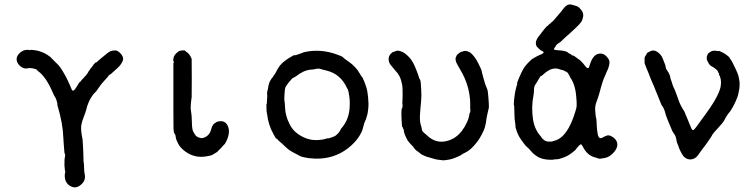

<svg xmlns="http://www.w3.org/2000/svg" viewBox="-20 -665 3322 846"><path d="M71 -435Q83 -444 95 -445Q107 -446 107.5 -445Q108 -444 111 -444Q114 -444 114.5 -445Q115 -446 122 -445Q165 -442 199 -416Q204 -413 204.5 -411.5Q205 -410 213.5 -402Q222 -394 226.5 -389Q231 -384 237.5 -378Q244 -372 257.5 -349.5Q271 -327 277.5 -312.5Q284 -298 288 -289.5Q292 -281 295 -273Q301 -255 316 -280Q331 -305 331.5 -304Q332 -303 334 -305Q336 -307 339 -311.5Q342 -316 343 -316Q344 -316 346.5 -319.5Q349 -323 355 -329Q361 -335 363.5 -339Q366 -343 368 -346Q370 -349 370 -350Q370 -351 373.5 -354.5Q377 -358 376 -359L392 -379L389 -377Q389 -377 396 -384.5Q403 -392 404 -392Q403 -391 401 -387Q404 -389 412 -396.5Q420 -404 420.5 -404Q421 -404 435 -416Q459 -437 468.5 -440Q478 -443 484.5 -442.5Q491 -442 491.5 -442.5Q492 -443 496.5 -441Q501 -439 509 -432Q527 -414 521 -397.5Q515 -381 497 -364.5Q479 -348 471.5 -341.5Q464 -335 462 -335Q460 -335 459 -332Q458 -329 441.5 -311.5Q425 -294 414 -277Q403 -260 397.5 -256Q392 -252 382 -236Q372 -220 369 -210Q363 -195 363 -193Q361 -183 355 -166Q344 -136 343 -133Q342 -130 340 -122Q336 -108 338 -87.5Q340 -67 342 -60.5Q344 -54 344.5 -40Q345 -26 345.5 -24.5Q346 -23 347 5Q348 33 348 40Q348 47 348 47Q348 47 349 51Q350 55 350.5 73Q351 91 353 102Q359 127 341 145Q318 168 294 157Q261 141 266 99Q267 97 267 96Q269 95 266 85L264 65Q263 37 267 22Q267 12 265.5 11.5Q264 11 264 9Q264 7 263 -3.5Q262 -14 261 -28Q260 -42 259 -59Q257 -120 234 -198Q232 -202 232.5 -202.5Q233 -203 233 -206.5Q233 -210 232.5 -210.5Q232 -211 231.5 -213Q231 -215 230.5 -218Q230 -221 228.5 -224.5Q227 -228 226 -231Q225 -234 224.5 -234Q224 -234 221.5 -239Q219 -244 218.5 -244Q218 -244 213 -256Q183 -327 146 -353Q144 -354 144 -355Q146 -358 133.5 -361.5Q121 -365 113 -365Q105 -365 101 -364Q89 -361 76.5 -368.5Q64 -376 58 -387Q44 -413 71 -435Z M784 -443Q796 -443 795.5 -442Q795 -441 798 -439Q815 -429 823 -409Q823 -409 823.5 -408.5Q824 -408 824.5 -404.5Q825 -401 825 -320.5Q825 -240 824.5 -236Q824 -232 823 -226.5Q822 -221 821 -208Q819 -189 822 -173Q825 -157 825.5 -126.5Q826 -96 831 -86Q836 -76 839.5 -72Q843 -68 842.5 -67.5Q842 -67 843.5 -65.5Q845 -64 846.5 -64Q848 -64 850 -62Q852 -60 861.5 -57.5Q871 -55 880 -59Q904 -68 911 -97Q914 -108 918.5 -114.5Q923 -121 924.5 -121Q926 -121 931.5 -125.5Q937 -130 949 -131Q969 -133 980 -117Q999 -87 977 -42Q971 -30 967 -27Q963 -24 957 -16Q953 -12 939 2V3Q937 5 930.5 8.5Q924 12 917 16.5Q910 21 889 24Q839 33 797 3Q775 -13 765 -32Q755 -51 754.5 -60.5Q754 -70 749.5 -75.5Q745 -81 744.5 -98Q744 -115 744 -177.5Q744 -240 744 -253V-388Q747 -388 746 -391Q745 -394 745 -395L744 -397Q742 -398 744.5 -409.5Q747 -421 757 -430.5Q767 -440 773.5 -441.5Q780 -443 784 -443Z M1197 -349 1199 -353Q1199 -354 1200.5 -356Q1202 -358 1201.5 -358Q1201 -358 1203.5 -361Q1206 -364 1205.5 -364.5Q1205 -365 1208.5 -369Q1212 -373 1211.5 -373.5Q1211 -374 1214 -377Q1230 -395 1253.5 -409.5Q1277 -424 1278 -422Q1279 -420 1288 -423.5Q1297 -427 1305 -429.5Q1313 -432 1315 -433Q1317 -434 1317 -434.5Q1317 -435 1324 -436Q1395 -451 1467 -424Q1487 -417 1489.5 -414Q1492 -411 1497.5 -407Q1503 -403 1505.5 -401Q1508 -399 1519 -391.5Q1530 -384 1542 -371.5Q1554 -359 1556.5 -354.5Q1559 -350 1560.5 -348Q1562 -346 1565.5 -340.5Q1569 -335 1570 -333Q1573 -328 1574 -327Q1575 -327 1576 -325Q1577 -323 1578.5 -321Q1580 -319 1586 -303.5Q1592 -288 1593.5 -282.5Q1595 -277 1597 -270Q1599 -263 1602 -235Q1605 -207 1602.5 -185.5Q1600 -164 1598.5 -160Q1597 -156 1595 -148Q1593 -140 1589 -132Q1585 -124 1582.5 -113Q1580 -102 1578.5 -98.5Q1577 -95 1576 -90Q1575 -85 1563 -65Q1544 -35 1511 -10Q1450 36 1369 34Q1348 33 1341.5 32Q1335 31 1322 28.5Q1309 26 1303 23Q1297 20 1295.5 19Q1294 18 1286 14Q1278 10 1276.5 9Q1275 8 1263 1.5Q1251 -5 1239.5 -16.5Q1228 -28 1222.5 -32.5Q1217 -37 1213 -40.5Q1209 -44 1208 -45Q1207 -46 1203.5 -50Q1200 -54 1198 -54Q1196 -54 1193 -60Q1190 -66 1185 -74Q1162 -115 1157 -162Q1156 -167 1155 -172Q1154 -177 1154 -197V-206Q1155 -206 1155.5 -207.5Q1156 -209 1156 -215Q1156 -221 1156.5 -224Q1157 -227 1157.5 -238.5Q1158 -250 1157 -250.5Q1156 -251 1157.5 -260Q1159 -269 1161 -276Q1164 -299 1171 -309.5Q1178 -320 1178 -321Q1179 -320 1181 -324Q1183 -328 1183.5 -328Q1184 -328 1185 -330Q1186 -332 1186.5 -332.5Q1187 -333 1188 -334.5Q1189 -336 1189.5 -336.5Q1190 -337 1192 -340Q1197 -348 1197 -349ZM1509 -277Q1481 -339 1419 -354Q1402 -358 1401 -358.5Q1400 -359 1393 -361Q1386 -363 1382.5 -362.5Q1379 -362 1375.5 -362Q1372 -362 1368 -360.5Q1364 -359 1348 -358Q1317 -355 1283 -328Q1278 -325 1272 -322Q1266 -319 1252.5 -302Q1239 -285 1237 -279Q1235 -273 1233.5 -248.5Q1232 -224 1233.5 -219Q1235 -214 1236 -192.5Q1237 -171 1240.5 -159.5Q1244 -148 1245 -144Q1246 -140 1247 -138Q1248 -136 1252 -127Q1269 -84 1314 -62Q1353 -42 1400 -50Q1412 -52 1417 -54Q1422 -56 1424.5 -55.5Q1427 -55 1430 -56Q1433 -57 1434.5 -57.5Q1436 -58 1439 -59Q1442 -60 1442.5 -60Q1443 -60 1450 -63Q1457 -66 1459 -67.5Q1461 -69 1463.5 -71.5Q1466 -74 1466 -74Q1466 -74 1467.5 -75.5Q1469 -77 1469.5 -77.5Q1470 -78 1472.5 -80.5Q1475 -83 1475 -84Q1475 -85 1478 -88.5Q1481 -92 1480.5 -93Q1480 -94 1482 -97Q1520 -138 1521 -200Q1522 -230 1517 -252V-254Q1514 -269 1512 -272.5Q1510 -276 1510 -274Z M1759 -87 1760 -89Q1759 -95 1758 -95Q1757 -95 1756 -100Q1755 -105 1753 -105Q1751 -104 1749.5 -135Q1748 -166 1749 -176.5Q1750 -187 1750 -187.5Q1750 -188 1751.5 -187.5Q1753 -187 1754 -201L1753 -210Q1752 -209 1753 -216Q1754 -223 1754 -250Q1754 -277 1753 -284Q1752 -291 1752 -291Q1752 -291 1750 -300Q1744 -332 1722 -354Q1719 -358 1713.5 -364Q1708 -370 1703 -377Q1693 -388 1692.5 -403Q1692 -418 1701.5 -427.5Q1711 -437 1711.5 -436Q1712 -435 1716 -437Q1720 -439 1722.5 -439.5Q1725 -440 1729.5 -441.5Q1734 -443 1743.5 -439.5Q1753 -436 1754 -436Q1755 -436 1765 -429Q1784 -414 1793 -400Q1802 -386 1803.5 -382Q1805 -378 1807 -374.5Q1809 -371 1810 -367.5Q1811 -364 1814.5 -356.5Q1818 -349 1820.5 -341Q1823 -333 1825 -327.5Q1827 -322 1828 -319Q1829 -316 1830 -315.5Q1831 -315 1831 -314Q1831 -313 1832.5 -309Q1834 -305 1834.5 -292Q1835 -279 1836 -269Q1838 -241 1835 -213Q1832 -185 1830.5 -158Q1829 -131 1834 -115Q1839 -99 1839 -94Q1839 -89 1845 -83Q1851 -77 1851 -77.5Q1851 -78 1860 -70Q1902 -28 1957 -46Q1991 -57 2015 -88Q2044 -127 2049 -165Q2049 -168 2050 -168Q2052 -167 2052.5 -176Q2053 -185 2052 -185Q2051 -185 2052 -203Q2052 -285 2008 -358Q1991 -386 1988.5 -396Q1986 -406 1988.5 -412.5Q1991 -419 1993 -422Q1995 -425 1995.5 -425Q1996 -425 2000.5 -429Q2005 -433 2005.5 -433Q2006 -433 2010 -435.5Q2014 -438 2016.5 -437.5Q2019 -437 2021 -439Q2023 -441 2031 -440.5Q2039 -440 2044.5 -437Q2050 -434 2051 -434Q2052 -434 2055 -431Q2073 -415 2087 -387Q2101 -359 2101.5 -355.5Q2102 -352 2104 -344Q2106 -336 2107.5 -331Q2109 -326 2112 -314.5Q2115 -303 2117 -297.5Q2119 -292 2122 -284Q2125 -276 2127 -271.5Q2129 -267 2130 -256Q2131 -245 2131.5 -241.5Q2132 -238 2133.5 -215Q2135 -192 2133.5 -187.5Q2132 -183 2131 -178Q2130 -173 2127.5 -162Q2125 -151 2124 -145Q2123 -139 2122.5 -134.5Q2122 -130 2121.5 -126.5Q2121 -123 2119.5 -117Q2118 -111 2116.5 -104.5Q2115 -98 2108.5 -84Q2102 -70 2098.5 -65Q2095 -60 2093.5 -56Q2092 -52 2080 -37Q2055 -4 2029 8Q2020 12 2014 16.5Q2008 21 1999 24.5Q1990 28 1986 30Q1982 32 1974 34.5Q1966 37 1960 38Q1954 39 1944 40.5Q1934 42 1929 41Q1924 40 1912.5 39Q1901 38 1889.5 34Q1878 30 1869 28Q1860 26 1852.5 22.5Q1845 19 1840.5 17Q1836 15 1834 13Q1832 11 1827 7Q1811 -3 1806 -11Q1801 -19 1794.5 -25Q1788 -31 1783 -37.5Q1778 -44 1776.5 -45.5Q1775 -47 1769 -60Q1763 -73 1761.5 -79.5Q1760 -86 1759 -87Z M2455 -617 2458 -621Q2458 -621 2459.5 -623Q2461 -625 2465 -630Q2480 -649 2498.5 -644.5Q2517 -640 2524.5 -636.5Q2532 -633 2542 -620Q2552 -607 2549.5 -592Q2547 -577 2540.5 -567.5Q2534 -558 2513 -538.5Q2492 -519 2488 -515.5Q2484 -512 2477 -506Q2470 -500 2461 -491Q2452 -482 2449 -479.5Q2446 -477 2442.5 -475.5Q2439 -474 2433 -468Q2427 -462 2429 -462L2427 -459Q2427 -459 2424 -455Q2421 -451 2421 -448Q2421 -445 2433 -444Q2475 -442 2483 -433Q2486 -430 2491 -428Q2496 -426 2497.5 -423.5Q2499 -421 2504 -420.5Q2509 -420 2519.5 -411.5Q2530 -403 2530.5 -403.5Q2531 -404 2540 -395.5Q2549 -387 2557 -376Q2565 -365 2569.5 -365Q2574 -365 2575 -368Q2576 -371 2581 -386Q2596 -429 2625 -429Q2640 -429 2651 -418Q2662 -407 2664.5 -398Q2667 -389 2663.5 -375.5Q2660 -362 2657.5 -358Q2655 -354 2653.5 -349Q2652 -344 2646 -331.5Q2640 -319 2635 -303.5Q2630 -288 2628.5 -282Q2627 -276 2626 -273Q2625 -270 2624 -265Q2623 -260 2620 -251Q2617 -242 2615.5 -236.5Q2614 -231 2609.5 -219.5Q2605 -208 2603.5 -199Q2602 -190 2602.5 -180.5Q2603 -171 2603.5 -168Q2604 -165 2604.5 -157.5Q2605 -150 2606.5 -145.5Q2608 -141 2608.5 -131Q2609 -121 2609.5 -109.5Q2610 -98 2611 -92Q2612 -86 2613 -79Q2617 -47 2637 -60Q2644 -64 2653.5 -67.5Q2663 -71 2675 -64Q2702 -49 2700 -24Q2699 -13 2689 1Q2670 26 2645.5 31Q2621 36 2616.5 33.5Q2612 31 2600 28Q2567 19 2548 -19Q2543 -29 2539.5 -29Q2536 -29 2527.5 -19.5Q2519 -10 2517.5 -7Q2516 -4 2510 0.5Q2504 5 2498 10Q2477 27 2441 36Q2437 37 2430 37Q2423 37 2420 38Q2417 39 2407 39Q2368 39 2345 23Q2345 23 2336.5 17Q2328 11 2319.5 0.5Q2311 -10 2303 -16.5Q2295 -23 2286 -36Q2277 -49 2275.5 -50.5Q2274 -52 2271 -57.5Q2268 -63 2267.5 -63Q2267 -63 2264 -70Q2261 -77 2260.5 -78Q2260 -79 2260 -78L2252 -102Q2252 -106 2251 -111V-112Q2252 -111 2249.5 -126Q2247 -141 2247 -154.5Q2247 -168 2246.5 -170.5Q2246 -173 2246 -186.5Q2246 -200 2245 -200.5Q2244 -201 2244 -207.5Q2244 -214 2245 -222.5Q2246 -231 2247.5 -244Q2249 -257 2253 -273.5Q2257 -290 2258 -291Q2261 -293 2258.5 -295Q2256 -297 2270.5 -330Q2285 -363 2296.5 -376.5Q2308 -390 2314 -395Q2327 -408 2327.5 -407Q2328 -406 2333 -409.5Q2338 -413 2338.5 -413Q2339 -413 2346 -417Q2353 -421 2354 -421Q2355 -421 2358.5 -423Q2362 -425 2364 -425Q2378 -432 2375 -436Q2374 -438 2365 -442Q2359 -445 2345 -460Q2341 -468 2341 -474Q2341 -487 2351 -501Q2361 -515 2375.5 -533Q2390 -551 2391 -550Q2392 -549 2395 -553Q2398 -557 2399.5 -557.5Q2401 -558 2403 -560Q2405 -562 2405 -562L2409 -566Q2411 -566 2423 -579.5Q2435 -593 2436 -594.5Q2437 -596 2444.5 -604.5Q2452 -613 2453.5 -615Q2455 -617 2455 -617ZM2442 -361Q2410 -371 2374 -337Q2367 -330 2364.5 -330.5Q2362 -331 2355.5 -319.5Q2349 -308 2344 -300Q2333 -286 2333 -272.5Q2333 -259 2331 -247Q2320 -192 2329 -136Q2337 -92 2363 -64Q2366 -60 2365.5 -59.5Q2365 -59 2373 -51.5Q2381 -44 2387 -42.5Q2393 -41 2403 -41Q2413 -41 2414 -42Q2415 -43 2423 -45Q2480 -59 2514 -170Q2516 -178 2519 -187Q2523 -199 2519 -239Q2515 -294 2491 -326L2490 -328Q2491 -328 2491 -329Q2491 -330 2488 -333.5Q2485 -337 2485 -338Q2484 -344 2474.5 -349Q2465 -354 2461.5 -355.5Q2458 -357 2455.5 -357Q2453 -357 2442 -361Z M2920 -354Q2931 -338 2933 -326.5Q2935 -315 2937.5 -310Q2940 -305 2942 -296.5Q2944 -288 2949.5 -277Q2955 -266 2956.5 -260.5Q2958 -255 2961 -248.5Q2964 -242 2967 -232Q2974 -211 2979.5 -201Q2985 -191 2989 -184Q2993 -177 2993 -177.5Q2993 -178 2993.5 -177.5Q2994 -177 2994.5 -175.5Q2995 -174 2996 -172.5Q2997 -171 2997.5 -169Q2998 -167 2999 -165Q3000 -163 3001 -160.5Q3002 -158 3003 -155Q3006 -150 3007.5 -145Q3009 -140 3013 -131.5Q3017 -123 3021.5 -111Q3026 -99 3029.5 -94Q3033 -89 3038.5 -94.5Q3044 -100 3053 -112.5Q3062 -125 3094 -169Q3151 -248 3156 -288Q3160 -316 3148 -337Q3147 -339 3148 -339Q3150 -339 3146.5 -343.5Q3143 -348 3143 -350.5Q3143 -353 3135.5 -359.5Q3128 -366 3119 -371Q3106 -377 3101 -389Q3100 -392 3097 -396.5Q3094 -401 3094 -409.5Q3094 -418 3096 -420.5Q3098 -423 3098.5 -426Q3099 -429 3103.5 -432Q3108 -435 3110 -436.5Q3112 -438 3117 -440Q3127 -443 3136.5 -441Q3146 -439 3146 -440V-441Q3149 -441 3161.5 -435Q3174 -429 3184.5 -420.5Q3195 -412 3194.5 -411Q3194 -410 3199 -403.5Q3204 -397 3208 -388.5Q3212 -380 3216 -372.5Q3220 -365 3221.5 -361Q3223 -357 3228.5 -345Q3234 -333 3235.5 -322.5Q3237 -312 3238 -308Q3239 -304 3239 -293.5Q3239 -283 3238 -277Q3237 -271 3234.5 -257.5Q3232 -244 3228.5 -235.5Q3225 -227 3221 -217.5Q3217 -208 3211.5 -198Q3206 -188 3201 -180Q3196 -172 3192 -168Q3187 -163 3175 -142Q3174 -140 3172 -136Q3165 -123 3143.5 -100.5Q3122 -78 3119.5 -72.5Q3117 -67 3110.5 -57.5Q3104 -48 3101 -43.5Q3098 -39 3094.5 -34Q3091 -29 3086 -22.5Q3081 -16 3076 -9.5Q3071 -3 3064 7Q3049 31 3035 35Q3012 43 2993 25Q2988 20 2980 4.5Q2972 -11 2972 -13Q2972 -15 2966.5 -28Q2961 -41 2961 -45Q2961 -49 2959.5 -53Q2958 -57 2957.5 -61Q2957 -65 2953 -71Q2946 -82 2944.5 -84Q2943 -86 2942.5 -87Q2942 -88 2941 -91Q2939 -96 2930.5 -116Q2922 -136 2921 -139Q2916 -151 2914 -158Q2908 -181 2905 -186Q2902 -191 2901 -193.5Q2900 -196 2898 -197.5Q2896 -199 2891.5 -210.5Q2887 -222 2885 -226.5Q2883 -231 2880.5 -238Q2878 -245 2875.5 -250.5Q2873 -256 2873 -256.5Q2873 -257 2870 -263.5Q2867 -270 2866 -273.5Q2865 -277 2862.5 -282.5Q2860 -288 2858.5 -291.5Q2857 -295 2852.5 -305.5Q2848 -316 2845 -323.5Q2842 -331 2840.5 -335.5Q2839 -340 2836 -347Q2833 -354 2829 -363.5Q2825 -373 2822 -381.5Q2819 -390 2820 -391Q2821 -392 2820 -402Q2819 -412 2824.5 -419.5Q2830 -427 2830 -429.5Q2830 -432 2845.5 -439.5Q2861 -447 2877 -436Q2893 -425 2900 -407.5Q2907 -390 2910 -382Q2913 -374 2913.5 -368Q2914 -362 2920 -354Z"/></svg>

Font: TT2020 Style E
Style: Regular
Weight: 400
Version: Version 00.2